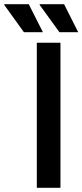

<svg xmlns="http://www.w3.org/2000/svg" viewBox="-93 -888 390 908"><path d="M188 -735.8 94.2 -865.2 95.2 -868.2H210L276.9 -735.8ZM20 -735.8 -73.2 -865.2 -71.8 -868.2H43L109.9 -735.8ZM81.1 0V-686H192.9V0Z"/></svg>

Font: Archivo Medium
Style: Regular
Weight: 500
Designer: Hector Gatti
Foundry: Omnibus-Type
Version: Version 2.001